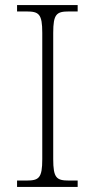

<svg xmlns="http://www.w3.org/2000/svg" viewBox="-20 -734 374 754"><path d="M47 0H285V-25H251C202 -25 189 -35 189 -109V-605C189 -679 202 -689 251 -689H285V-714H47V-689H84C133 -689 146 -679 146 -605V-109C146 -35 133 -25 84 -25H47Z"/></svg>

Font: Noto Serif Lao ExtraLight
Style: Regular
Weight: 200
Designer: Monotype Design Team
Foundry: Monotype Imaging Inc.
Version: Version 2.003